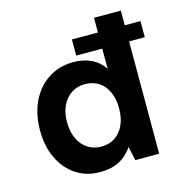

<svg xmlns="http://www.w3.org/2000/svg" viewBox="-108 -821 900 933"><g transform="rotate(-15 342.5 -354.0)"><path d="M316 -565V-646H661V-565ZM281 12Q214 12 162 -22.5Q110 -57 81 -118Q52 -179 52 -258Q52 -340 82 -403Q112 -466 167 -502Q222 -538 294 -538Q345 -538 384 -519Q423 -500 447 -464V-720H582V0H462L447 -70Q432 -48 410 -29Q388 -10 357 1Q326 12 281 12ZM320 -106Q360 -106 389 -125Q418 -144 434.5 -179.5Q451 -215 451 -263Q451 -312 434.5 -347.5Q418 -383 389 -401.5Q360 -420 320 -420Q282 -420 252.5 -401Q223 -382 206 -347Q189 -312 189 -264Q189 -216 206 -180Q223 -144 252.5 -125Q282 -106 320 -106Z"/></g></svg>

Font: DM Sans 9pt
Style: Bold
Weight: 700
Version: Version 4.004;gftools[0.9.30]